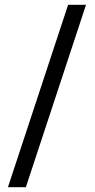

<svg xmlns="http://www.w3.org/2000/svg" viewBox="-20 -743 394 800"><path d="M263.8 -723H338.4L87.8 36.9H13.1Z"/></svg>

Font: Public Sans VF
Style: Regular
Weight: 400
Designer: Pablo Impallari, Rodrigo Fuenzalida (Modified by Dan O. Williams and USWDS)
Version: Version 1.003